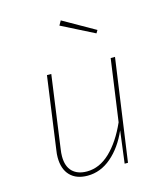

<svg xmlns="http://www.w3.org/2000/svg" viewBox="-114 -847 805 943"><g transform="rotate(-15 288.0 -375.5)"><path d="M95 -115Q95 -132 98 -150L149 -519H171L120 -150Q117 -131 117 -114Q117 -63 143.5 -37Q170 -11 217 -11Q281 -11 335 -62.5Q389 -114 429 -204L473 -519H495L422 0H405L426 -164Q391 -84 336 -37Q281 10 215 10Q158 10 126.5 -22.5Q95 -55 95 -115ZM284 -761 446 -669 437 -654 271 -738Z"/></g></svg>

Font: Fira Sans Thin
Style: Italic
Weight: 250
Italic angle: -8°
Designer: Carrois Corporate & Edenspiekermann AG
Foundry: Carrois Corporate GbR & Edenspiekermann AG
Version: Version 4.203